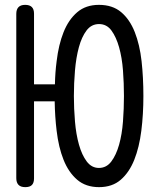

<svg xmlns="http://www.w3.org/2000/svg" viewBox="-20 -760 640 790"><path d="M120 -704V-413H206Q207 -462 213 -508Q221 -576 241.5 -627.5Q262 -679 297.5 -709.5Q333 -740 387 -740Q443 -740 478.5 -710Q514 -680 534.5 -628Q555 -576 562.5 -508.5Q570 -441 570 -365Q570 -290 561.5 -222Q553 -154 532.5 -102.5Q512 -51 477 -20.5Q442 10 387.5 10Q333 10 297.5 -20.5Q262 -51 241.5 -102.5Q221 -154 213 -222Q206 -280 205 -343H120V-26Q120 -8 111.5 1Q103 10 84 10Q65 10 56 0.5Q47 -9 47 -27V-703Q47 -721 56 -730.5Q65 -740 83.5 -740Q102 -740 111 -731Q120 -722 120 -704ZM387 -69Q418 -69 438 -95.5Q458 -122 470 -164.5Q482 -207 486 -260Q490 -313 490 -365Q490 -418 486 -470.5Q482 -523 470 -565.5Q458 -608 438.5 -634.5Q419 -661 387.5 -661Q356 -661 336 -634.5Q316 -608 304.5 -565.5Q293 -523 288.5 -470Q284 -417 284 -365Q284 -313 288.5 -260Q293 -207 305 -164.5Q317 -122 337 -95.5Q357 -69 387 -69Z"/></svg>

Font: Maple Mono Normal NL Light
Style: Regular
Weight: 300
Monospace: yes
Designer: subframe7536
Version: Version 7.000